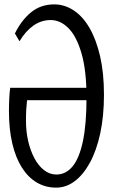

<svg xmlns="http://www.w3.org/2000/svg" viewBox="-20 -775 517 880"><path d="M21 -266.6Q21 -293.9 22.5 -324.5Q23.9 -355 26.9 -372.6H408.2L409.2 -315.9H104Q101.6 -293.5 100.3 -272.9Q99.1 -252.4 99.1 -220.7Q99.1 -172.4 109.1 -128.7Q119.1 -85 137.5 -50.3Q155.8 -15.6 181.6 4.6Q207.5 24.9 238.3 24.9Q281.7 24.9 312.5 -12.2Q343.3 -49.3 359.9 -127.2Q376.5 -205.1 376.5 -327.6Q376.5 -451.2 353.8 -529.8Q331.1 -608.4 293.9 -645.8Q256.8 -683.1 212.4 -683.1Q168.9 -683.1 132.8 -657.5Q96.7 -631.8 69.3 -585.9L48.3 -621.6Q77.6 -681.6 122.1 -718.3Q166.5 -754.9 228.5 -754.9Q275.9 -754.9 317.6 -727.5Q359.4 -700.2 390.1 -647.2Q420.9 -594.2 438.7 -517.6Q456.5 -440.9 456.5 -340.8Q456.5 -242.7 439.5 -163.8Q422.4 -85 392.1 -29.5Q361.8 25.9 322.5 55.4Q283.2 85 237.3 85Q189 85 149.2 61.8Q109.4 38.6 80.6 -6.6Q51.8 -51.8 36.4 -117.2Q21 -182.6 21 -266.6Z"/></svg>

Font: Scarab Serif
Style: Regular
Weight: 400
Designer: John Roberts
Foundry: Scarab
Version: 1.0